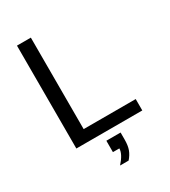

<svg xmlns="http://www.w3.org/2000/svg" viewBox="-215 -794 986 1112"><g transform="rotate(-30 278.0 -238.0)"><path d="M522.9 0H82V-688H174.8V-76.2H522.9ZM350.1 47.9V94.2Q350.1 135.3 340.3 161.4Q330.6 187.5 309.1 211.9H252Q297.9 160.6 297.9 124H254.9V47.9Z"/></g></svg>

Font: Libra Sans Modern
Style: Regular
Weight: 400
Foundry: Stefan Peev, Context Ltd
Version: Version 1.000